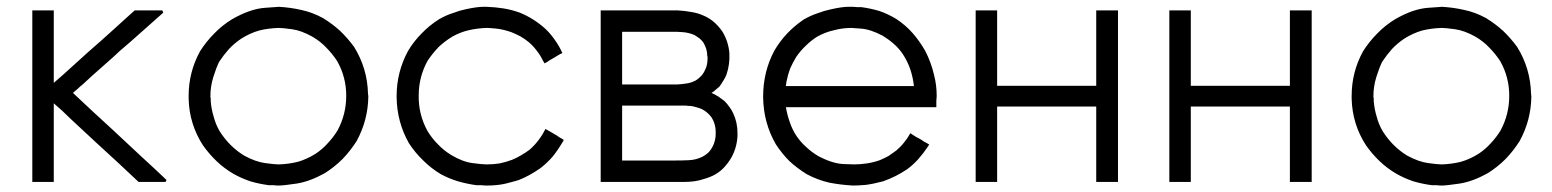

<svg xmlns="http://www.w3.org/2000/svg" viewBox="-20 -539 4664 577"><path d="M199.2 -259.8Q229.5 -231.4 259.8 -203.1Q290 -175.8 320.3 -147.5Q341.8 -127 364.3 -106.4Q385.7 -86.9 407.2 -66.4Q425.8 -48.8 444.3 -32.2Q461.9 -15.6 480.5 2Q479.5 3.9 477.5 7.8Q474.6 7.8 467.8 7.8Q464.8 7.8 462.9 7.8Q460 7.8 458 7.8Q452.1 7.8 447.3 7.8Q441.4 7.8 436.5 7.8Q431.6 7.8 425.8 7.8Q420.9 7.8 415 7.8Q411.1 7.8 406.2 7.8Q401.4 7.8 396.5 7.8Q396.5 6.8 395.5 6.8Q394.5 5.9 394.5 5.9Q364.3 -22.5 334 -50.8Q303.7 -78.1 273.4 -106.4Q252.9 -126 232.4 -144.5Q211.9 -164.1 191.4 -182.6Q178.7 -194.3 167 -206.1Q154.3 -217.8 141.6 -228.5Q141.6 -205.1 141.6 -181.6Q141.6 -158.2 141.6 -133.8Q141.6 -115.2 141.6 -95.7Q141.6 -76.2 141.6 -57.6Q141.6 -41 141.6 -25.4Q141.6 -8.8 141.6 7.8Q139.6 7.8 138.7 7.8Q136.7 7.8 134.8 7.8Q128.9 7.8 123 7.8Q117.2 7.8 111.3 7.8Q107.4 7.8 103.5 7.8Q99.6 7.8 95.7 7.8Q91.8 7.8 86.9 7.8Q82 7.8 77.1 7.8Q77.1 5.9 77.1 3.9Q77.1 2 77.1 0Q77.1 -56.6 77.1 -113.3Q77.1 -170.9 77.1 -227.5Q77.1 -266.6 77.1 -305.7Q77.1 -344.7 77.1 -383.8Q77.1 -414.1 77.1 -445.3Q77.1 -476.6 77.1 -507.8Q79.1 -507.8 81.1 -507.8Q83 -507.8 85 -507.8Q89.8 -507.8 95.7 -507.8Q101.6 -507.8 107.4 -507.8Q111.3 -507.8 115.2 -507.8Q119.1 -507.8 123 -507.8Q127.9 -507.8 132.8 -507.8Q137.7 -507.8 141.6 -507.8Q141.6 -505.9 141.6 -503.9Q141.6 -502 141.6 -500Q141.6 -474.6 141.6 -448.2Q141.6 -422.9 141.6 -396.5Q141.6 -378.9 141.6 -361.3Q141.6 -343.8 141.6 -326.2Q141.6 -317.4 141.6 -307.6Q141.6 -298.8 141.6 -290Q168 -312.5 193.4 -335.9Q218.8 -358.4 244.1 -381.8Q264.6 -399.4 284.2 -417Q303.7 -434.6 323.2 -452.1Q338.9 -466.8 354.5 -480.5Q369.1 -494.1 384.8 -507.8Q385.7 -507.8 385.7 -507.8Q386.7 -507.8 387.7 -507.8Q395.5 -507.8 403.3 -507.8Q411.1 -507.8 418.9 -507.8Q424.8 -507.8 430.7 -507.8Q435.5 -507.8 441.4 -507.8Q448.2 -507.8 454.1 -507.8Q460.9 -507.8 467.8 -507.8Q468.8 -505.9 470.7 -501Q467.8 -499 462.9 -494.1Q431.6 -466.8 401.4 -439.5Q371.1 -412.1 339.8 -385.7Q319.3 -366.2 297.9 -347.7Q277.3 -329.1 255.9 -310.5Q249 -303.7 242.2 -297.9Q235.4 -292 228.5 -285.2Q220.7 -279.3 213.9 -272.5Q207 -266.6 199.2 -259.8Z M817.4 18.6Q809.6 18.6 802.7 17.6Q794.9 17.6 788.1 17.6Q758.8 13.7 732.4 5.9Q706.1 -2.9 681.6 -16.6Q653.3 -33.2 630.9 -54.7Q608.4 -76.2 589.8 -102.5Q548.8 -166 546.9 -242.2Q546.9 -246.1 546.9 -251Q546.9 -322.3 581.1 -384.8Q599.6 -414.1 624 -438.5Q647.5 -462.9 677.7 -481.4Q732.4 -512.7 777.3 -515.6Q821.3 -518.6 817.4 -518.6Q853.5 -516.6 886.7 -508.8Q918.9 -502 951.2 -484.4Q979.5 -466.8 1002 -446.3Q1024.4 -424.8 1043.9 -398.4Q1084 -334 1085.9 -257.8Q1086.9 -252.9 1086.9 -249Q1085.9 -177.7 1051.8 -115.2Q1033.2 -85.9 1009.8 -61.5Q985.4 -37.1 956.1 -18.6Q910.2 6.8 871.1 12.7Q832 18.6 817.4 18.6ZM612.3 -250Q612.3 -246.1 613.3 -242.2Q613.3 -238.3 613.3 -234.4Q615.2 -210.9 622.1 -188.5Q627.9 -166 639.6 -145.5Q654.3 -122.1 672.9 -103.5Q691.4 -85 713.9 -71.3Q748 -52.7 777.3 -48.8Q806.6 -44.9 817.4 -44.9Q847.7 -45.9 875 -52.7Q902.3 -60.5 928.7 -77.1Q949.2 -90.8 964.8 -108.4Q981.4 -126 994.1 -146.5Q1020.5 -195.3 1020.5 -251Q1020.5 -307.6 993.2 -355.5Q978.5 -377.9 960 -396.5Q942.4 -415 918.9 -428.7Q885.7 -447.3 857.4 -451.2Q828.1 -455.1 817.4 -455.1Q786.1 -454.1 758.8 -447.3Q731.4 -439.5 705.1 -422.9Q684.6 -409.2 668 -391.6Q652.3 -374 638.7 -353.5Q629.9 -335.9 621.1 -307.6Q612.3 -279.3 612.3 -250Z M1442.4 18.6Q1434.6 18.6 1427.7 17.6Q1419.9 17.6 1412.1 17.6Q1383.8 13.7 1356.4 5.9Q1330.1 -2 1304.7 -15.6Q1275.4 -33.2 1252 -56.6Q1227.5 -80.1 1209 -108.4Q1172.9 -171.9 1171.9 -247.1Q1171.9 -248 1171.9 -250Q1171.9 -322.3 1206.1 -385.7Q1223.6 -415 1247.1 -438.5Q1270.5 -462.9 1299.8 -481.4Q1320.3 -493.2 1341.8 -500Q1362.3 -507.8 1381.8 -511.7Q1414.1 -518.6 1433.6 -518.6Q1434.6 -518.6 1435.5 -518.6Q1456.1 -518.6 1442.4 -518.6Q1468.8 -517.6 1493.2 -513.7Q1517.6 -509.8 1542 -501Q1563.5 -492.2 1582 -480.5Q1600.6 -468.8 1618.2 -453.1Q1634.8 -437.5 1647.5 -418.9Q1660.2 -401.4 1669.9 -379.9Q1668.9 -378.9 1667 -377.9Q1666 -377 1664.1 -377Q1659.2 -374 1654.3 -371.1Q1649.4 -368.2 1644.5 -365.2Q1640.6 -363.3 1637.7 -361.3Q1634.8 -359.4 1630.9 -357.4Q1627.9 -355.5 1624 -352.5Q1620.1 -350.6 1616.2 -348.6Q1615.2 -350.6 1614.3 -352.5Q1613.3 -353.5 1612.3 -355.5Q1604.5 -372.1 1593.8 -385.7Q1583 -400.4 1569.3 -412.1Q1557.6 -421.9 1543.9 -429.7Q1531.2 -436.5 1516.6 -442.4Q1491.2 -451.2 1470.7 -453.1Q1450.2 -455.1 1442.4 -455.1Q1414.1 -454.1 1388.7 -448.2Q1363.3 -442.4 1338.9 -428.7Q1316.4 -415 1297.9 -397.5Q1280.3 -378.9 1265.6 -357.4Q1238.3 -308.6 1238.3 -252Q1237.3 -195.3 1264.6 -145.5Q1278.3 -123 1295.9 -105.5Q1313.5 -86.9 1335.9 -73.2Q1370.1 -52.7 1400.4 -48.8Q1430.7 -44.9 1442.4 -44.9Q1462.9 -44.9 1481.4 -47.9Q1500 -51.8 1518.6 -58.6Q1533.2 -64.5 1545.9 -72.3Q1559.6 -80.1 1571.3 -88.9Q1586.9 -102.5 1598.6 -118.2Q1610.4 -133.8 1619.1 -151.4Q1621.1 -150.4 1623 -149.4Q1624 -148.4 1626 -147.5Q1630.9 -144.5 1636.7 -141.6Q1641.6 -138.7 1646.5 -135.7Q1649.4 -133.8 1653.3 -131.8Q1656.2 -129.9 1660.2 -127Q1663.1 -125 1667 -123Q1670.9 -121.1 1673.8 -119.1Q1673.8 -117.2 1672.9 -115.2Q1671.9 -114.3 1670.9 -112.3Q1657.2 -88.9 1641.6 -69.3Q1625 -49.8 1603.5 -33.2Q1587.9 -22.5 1572.3 -13.7Q1556.6 -4.9 1539.1 2Q1523.4 6.8 1500 12.7Q1475.6 18.6 1442.4 18.6Z M2118.2 -259.8Q2128.9 -254.9 2138.7 -249Q2148.4 -242.2 2157.2 -235.4Q2166 -226.6 2171.9 -217.8Q2178.7 -209 2183.6 -198.2Q2196.3 -170.9 2196.3 -139.6Q2196.3 -134.8 2196.3 -129.9Q2194.3 -93.8 2176.8 -63.5Q2168 -48.8 2156.2 -36.1Q2145.5 -24.4 2130.9 -15.6Q2116.2 -6.8 2091.8 0Q2068.4 7.8 2034.2 7.8Q2004.9 7.8 1975.6 7.8Q1947.3 7.8 1918 7.8Q1898.4 7.8 1878.9 7.8Q1860.4 7.8 1840.8 7.8Q1827.1 7.8 1812.5 7.8Q1798.8 7.8 1785.2 7.8Q1785.2 5.9 1785.2 3.9Q1785.2 2 1785.2 0Q1785.2 -56.6 1785.2 -113.3Q1785.2 -170.9 1785.2 -227.5Q1785.2 -266.6 1785.2 -305.7Q1785.2 -344.7 1785.2 -383.8Q1785.2 -414.1 1785.2 -445.3Q1785.2 -476.6 1785.2 -507.8Q1787.1 -507.8 1789.1 -507.8Q1791 -507.8 1793 -507.8Q1817.4 -507.8 1842.8 -507.8Q1868.2 -507.8 1893.6 -507.8Q1911.1 -507.8 1928.7 -507.8Q1946.3 -507.8 1963.9 -507.8Q1969.7 -507.8 1974.6 -507.8Q1980.5 -507.8 1986.3 -507.8Q1990.2 -507.8 2000 -507.8Q2008.8 -507.8 2015.6 -507.8Q2037.1 -506.8 2057.6 -502.9Q2078.1 -500 2098.6 -490.2Q2115.2 -482.4 2127.9 -470.7Q2141.6 -458 2151.4 -443.4Q2168.9 -414.1 2171.9 -379.9Q2173.8 -345.7 2163.1 -314.5Q2159.2 -304.7 2153.3 -295.9Q2148.4 -287.1 2141.6 -278.3Q2135.7 -273.4 2129.9 -268.6Q2125 -263.7 2118.2 -259.8Q2118.2 -259.8 2118.2 -259.8Q2118.2 -259.8 2118.2 -259.8ZM2015.6 -285.2Q2030.3 -286.1 2043 -288.1Q2056.6 -290 2070.3 -296.9Q2078.1 -301.8 2084 -307.6Q2090.8 -313.5 2095.7 -322.3Q2096.7 -324.2 2101.6 -335Q2106.4 -346.7 2106.4 -366.2Q2106.4 -367.2 2106.4 -368.2Q2106.4 -369.1 2105.5 -370.1Q2105.5 -381.8 2102.5 -391.6Q2099.6 -401.4 2093.8 -411.1Q2088.9 -418 2082 -423.8Q2075.2 -428.7 2067.4 -433.6Q2048.8 -441.4 2031.2 -442.4Q2013.7 -443.4 2015.6 -443.4Q2005.9 -443.4 1995.1 -443.4Q1985.4 -443.4 1975.6 -443.4Q1961.9 -443.4 1948.2 -443.4Q1934.6 -443.4 1920.9 -443.4Q1903.3 -443.4 1885.7 -443.4Q1868.2 -443.4 1849.6 -443.4Q1849.6 -435.5 1849.6 -426.8Q1849.6 -418.9 1849.6 -410.2Q1849.6 -397.5 1849.6 -383.8Q1849.6 -370.1 1849.6 -356.4Q1849.6 -338.9 1849.6 -321.3Q1849.6 -303.7 1849.6 -285.2Q1858.4 -285.2 1866.2 -285.2Q1875 -285.2 1882.8 -285.2Q1896.5 -285.2 1910.2 -285.2Q1923.8 -285.2 1936.5 -285.2Q1950.2 -285.2 1963.9 -285.2Q1977.5 -285.2 1991.2 -285.2Q1997.1 -285.2 2003.9 -285.2Q2010.7 -285.2 2015.6 -285.2ZM1849.6 -221.7Q1849.6 -212.9 1849.6 -204.1Q1849.6 -195.3 1849.6 -186.5Q1849.6 -172.9 1849.6 -159.2Q1849.6 -144.5 1849.6 -130.9Q1849.6 -112.3 1849.6 -93.8Q1849.6 -75.2 1849.6 -56.6Q1859.4 -56.6 1869.1 -56.6Q1877.9 -56.6 1887.7 -56.6Q1902.3 -56.6 1917 -56.6Q1932.6 -56.6 1947.3 -56.6Q1961.9 -56.6 1977.5 -56.6Q1992.2 -56.6 2006.8 -56.6Q2029.3 -56.6 2050.8 -57.6Q2072.3 -58.6 2091.8 -68.4Q2100.6 -73.2 2108.4 -80.1Q2115.2 -86.9 2120.1 -95.7Q2131.8 -116.2 2130.9 -141.6Q2130.9 -167 2118.2 -186.5Q2112.3 -194.3 2105.5 -200.2Q2098.6 -206.1 2089.8 -210.9Q2081.1 -214.8 2072.3 -216.8Q2063.5 -219.7 2054.7 -220.7Q2052.7 -220.7 2051.8 -220.7Q2049.8 -220.7 2048.8 -220.7Q2045.9 -220.7 2041 -221.7Q2035.2 -221.7 2034.2 -221.7Q2022.5 -221.7 2010.7 -221.7Q1999 -221.7 1987.3 -221.7Q1971.7 -221.7 1955.1 -221.7Q1939.5 -221.7 1922.9 -221.7Q1909.2 -221.7 1894.5 -221.7Q1879.9 -221.7 1865.2 -221.7Q1861.3 -221.7 1857.4 -221.7Q1853.5 -221.7 1849.6 -221.7Z M2341.8 -216.8Q2345.7 -193.4 2353.5 -171.9Q2360.4 -150.4 2374 -129.9Q2386.7 -111.3 2403.3 -96.7Q2418.9 -82 2438.5 -70.3Q2482.4 -46.9 2516.6 -45.9Q2551.8 -44.9 2544.9 -44.9Q2565.4 -44.9 2585 -47.9Q2604.5 -50.8 2624 -57.6Q2637.7 -63.5 2650.4 -70.3Q2662.1 -78.1 2673.8 -86.9Q2687.5 -98.6 2697.3 -111.3Q2707 -123 2715.8 -138.7Q2716.8 -137.7 2718.8 -136.7Q2720.7 -135.7 2721.7 -134.8Q2727.5 -130.9 2732.4 -127.9Q2738.3 -125 2743.2 -122.1Q2747.1 -120.1 2750 -118.2Q2753.9 -115.2 2756.8 -113.3Q2760.7 -111.3 2764.6 -109.4Q2768.6 -106.4 2772.5 -104.5Q2771.5 -102.5 2770.5 -101.6Q2769.5 -99.6 2768.6 -98.6Q2754.9 -78.1 2740.2 -61.5Q2725.6 -44.9 2706.1 -30.3Q2688.5 -18.6 2670.9 -9.8Q2653.3 -1 2633.8 5.9Q2604.5 13.7 2582 16.6Q2559.6 18.6 2543.9 18.6Q2505.9 16.6 2471.7 9.8Q2437.5 2 2404.3 -15.6Q2376 -33.2 2352.5 -54.7Q2330.1 -77.1 2311.5 -105.5Q2274.4 -169.9 2273.4 -246.1Q2273.4 -248 2273.4 -249Q2273.4 -324.2 2307.6 -387.7Q2324.2 -416 2346.7 -439.5Q2368.2 -461.9 2395.5 -480.5Q2416 -492.2 2436.5 -499Q2457 -506.8 2475.6 -510.7Q2509.8 -518.6 2530.3 -518.6Q2550.8 -518.6 2540 -518.6Q2546.9 -518.6 2554.7 -517.6Q2561.5 -517.6 2568.4 -517.6Q2596.7 -513.7 2623 -505.9Q2648.4 -497.1 2672.9 -482.4Q2701.2 -463.9 2722.7 -439.5Q2744.1 -415 2760.7 -385.7Q2778.3 -351.6 2787.1 -313.5Q2794.9 -283.2 2794.9 -252Q2794.9 -244.1 2793.9 -237.3Q2793.9 -234.4 2793.9 -232.4Q2793.9 -230.5 2793.9 -228.5Q2793.9 -225.6 2793.9 -222.7Q2793.9 -219.7 2793.9 -216.8Q2792 -216.8 2790 -216.8Q2788.1 -216.8 2786.1 -216.8Q2731.4 -216.8 2676.8 -216.8Q2622.1 -216.8 2567.4 -216.8Q2531.2 -216.8 2495.1 -216.8Q2459 -216.8 2422.9 -216.8Q2413.1 -216.8 2402.3 -216.8Q2391.6 -216.8 2380.9 -216.8Q2371.1 -216.8 2361.3 -216.8Q2351.6 -216.8 2341.8 -216.8ZM2341.8 -280.3Q2364.3 -280.3 2386.7 -280.3Q2409.2 -280.3 2430.7 -280.3Q2464.8 -280.3 2498 -280.3Q2532.2 -280.3 2565.4 -280.3Q2606.4 -280.3 2646.5 -280.3Q2686.5 -280.3 2726.6 -280.3Q2723.6 -306.6 2715.8 -330.1Q2708 -353.5 2693.4 -376Q2681.6 -393.6 2666 -407.2Q2650.4 -420.9 2632.8 -431.6Q2595.7 -451.2 2566.4 -453.1Q2537.1 -455.1 2540 -455.1Q2511.7 -455.1 2486.3 -448.2Q2460 -442.4 2435.5 -428.7Q2417 -417 2401.4 -401.4Q2385.7 -386.7 2373 -368.2Q2362.3 -350.6 2354.5 -333Q2347.7 -314.5 2343.8 -294.9Q2342.8 -291 2342.8 -287.1Q2341.8 -284.2 2341.8 -280.3Z M3274.4 -281.2Q3274.4 -305.7 3274.4 -329.1Q3274.4 -352.5 3274.4 -377Q3274.4 -394.5 3274.4 -412.1Q3274.4 -429.7 3274.4 -447.3Q3274.4 -461.9 3274.4 -477.5Q3274.4 -492.2 3274.4 -507.8Q3275.4 -507.8 3277.3 -507.8Q3279.3 -507.8 3281.2 -507.8Q3283.2 -507.8 3285.2 -507.8Q3287.1 -507.8 3289.1 -507.8Q3293 -507.8 3296.9 -507.8Q3300.8 -507.8 3304.7 -507.8Q3308.6 -507.8 3312.5 -507.8Q3316.4 -507.8 3320.3 -507.8Q3325.2 -507.8 3330.1 -507.8Q3335 -507.8 3339.8 -507.8Q3339.8 -505.9 3339.8 -503.9Q3339.8 -502 3339.8 -500Q3339.8 -443.4 3339.8 -386.7Q3339.8 -329.1 3339.8 -272.5Q3339.8 -233.4 3339.8 -194.3Q3339.8 -155.3 3339.8 -116.2Q3339.8 -85.9 3339.8 -54.7Q3339.8 -23.4 3339.8 7.8Q3337.9 7.8 3335.9 7.8Q3334 7.8 3332 7.8Q3327.1 7.8 3321.3 7.8Q3315.4 7.8 3309.6 7.8Q3305.7 7.8 3301.8 7.8Q3296.9 7.8 3293 7.8Q3288.1 7.8 3283.2 7.8Q3279.3 7.8 3274.4 7.8Q3274.4 5.9 3274.4 3.9Q3274.4 2 3274.4 0Q3274.4 -25.4 3274.4 -51.8Q3274.4 -77.1 3274.4 -102.5Q3274.4 -120.1 3274.4 -137.7Q3274.4 -155.3 3274.4 -172.9Q3274.4 -184.6 3274.4 -196.3Q3274.4 -207 3274.4 -218.8Q3240.2 -218.8 3207 -218.8Q3172.9 -218.8 3139.6 -218.8Q3115.2 -218.8 3090.8 -218.8Q3066.4 -218.8 3042 -218.8Q3026.4 -218.8 3009.8 -218.8Q2993.2 -218.8 2976.6 -218.8Q2976.6 -194.3 2976.6 -170.9Q2976.6 -147.5 2976.6 -123Q2976.6 -105.5 2976.6 -87.9Q2976.6 -70.3 2976.6 -52.7Q2976.6 -38.1 2976.6 -22.5Q2976.6 -7.8 2976.6 7.8Q2974.6 7.8 2973.6 7.8Q2971.7 7.8 2969.7 7.8Q2963.9 7.8 2958 7.8Q2952.1 7.8 2946.3 7.8Q2942.4 7.8 2938.5 7.8Q2934.6 7.8 2930.7 7.8Q2926.8 7.8 2921.9 7.8Q2917 7.8 2912.1 7.8Q2912.1 5.9 2912.1 3.9Q2912.1 2 2912.1 0Q2912.1 -56.6 2912.1 -113.3Q2912.1 -170.9 2912.1 -227.5Q2912.1 -266.6 2912.1 -305.7Q2912.1 -344.7 2912.1 -383.8Q2912.1 -414.1 2912.1 -445.3Q2912.1 -476.6 2912.1 -507.8Q2914.1 -507.8 2916 -507.8Q2918 -507.8 2919.9 -507.8Q2924.8 -507.8 2930.7 -507.8Q2936.5 -507.8 2942.4 -507.8Q2946.3 -507.8 2950.2 -507.8Q2954.1 -507.8 2958 -507.8Q2962.9 -507.8 2967.8 -507.8Q2972.7 -507.8 2976.6 -507.8Q2976.6 -505.9 2976.6 -503.9Q2976.6 -502 2976.6 -500Q2976.6 -474.6 2976.6 -448.2Q2976.6 -422.9 2976.6 -397.5Q2976.6 -379.9 2976.6 -362.3Q2976.6 -344.7 2976.6 -327.1Q2976.6 -315.4 2976.6 -303.7Q2976.6 -293 2976.6 -281.2Q3010.7 -281.2 3043.9 -281.2Q3078.1 -281.2 3111.3 -281.2Q3135.7 -281.2 3160.2 -281.2Q3184.6 -281.2 3209 -281.2Q3216.8 -281.2 3224.6 -281.2Q3233.4 -281.2 3241.2 -281.2Q3249 -281.2 3257.8 -281.2Q3265.6 -281.2 3274.4 -281.2Z M3856.4 -281.2Q3856.4 -305.7 3856.4 -329.1Q3856.4 -352.5 3856.4 -377Q3856.4 -394.5 3856.4 -412.1Q3856.4 -429.7 3856.4 -447.3Q3856.4 -461.9 3856.4 -477.5Q3856.4 -492.2 3856.4 -507.8Q3857.4 -507.8 3859.4 -507.8Q3861.3 -507.8 3863.3 -507.8Q3865.2 -507.8 3867.2 -507.8Q3869.1 -507.8 3871.1 -507.8Q3875 -507.8 3878.9 -507.8Q3882.8 -507.8 3886.7 -507.8Q3890.6 -507.8 3894.5 -507.8Q3898.4 -507.8 3902.3 -507.8Q3907.2 -507.8 3912.1 -507.8Q3917 -507.8 3921.9 -507.8Q3921.9 -505.9 3921.9 -503.9Q3921.9 -502 3921.9 -500Q3921.9 -443.4 3921.9 -386.7Q3921.9 -329.1 3921.9 -272.5Q3921.9 -233.4 3921.9 -194.3Q3921.9 -155.3 3921.9 -116.2Q3921.9 -85.9 3921.9 -54.7Q3921.9 -23.4 3921.9 7.8Q3919.9 7.8 3918 7.8Q3916 7.8 3914.1 7.8Q3909.2 7.8 3903.3 7.8Q3897.5 7.8 3891.6 7.8Q3887.7 7.8 3883.8 7.8Q3878.9 7.8 3875 7.8Q3870.1 7.8 3865.2 7.8Q3861.3 7.8 3856.4 7.8Q3856.4 5.9 3856.4 3.9Q3856.4 2 3856.4 0Q3856.4 -25.4 3856.4 -51.8Q3856.4 -77.1 3856.4 -102.5Q3856.4 -120.1 3856.4 -137.7Q3856.4 -155.3 3856.4 -172.9Q3856.4 -184.6 3856.4 -196.3Q3856.4 -207 3856.4 -218.8Q3822.3 -218.8 3789.1 -218.8Q3754.9 -218.8 3721.7 -218.8Q3697.3 -218.8 3672.9 -218.8Q3648.4 -218.8 3624 -218.8Q3608.4 -218.8 3591.8 -218.8Q3575.2 -218.8 3558.6 -218.8Q3558.6 -194.3 3558.6 -170.9Q3558.6 -147.5 3558.6 -123Q3558.6 -105.5 3558.6 -87.9Q3558.6 -70.3 3558.6 -52.7Q3558.6 -38.1 3558.6 -22.5Q3558.6 -7.8 3558.6 7.8Q3556.6 7.8 3555.7 7.8Q3553.7 7.8 3551.8 7.8Q3545.9 7.8 3540 7.8Q3534.2 7.8 3528.3 7.8Q3524.4 7.8 3520.5 7.8Q3516.6 7.8 3512.7 7.8Q3508.8 7.8 3503.9 7.8Q3499 7.8 3494.1 7.8Q3494.1 5.9 3494.1 3.9Q3494.1 2 3494.1 0Q3494.1 -56.6 3494.1 -113.3Q3494.1 -170.9 3494.1 -227.5Q3494.1 -266.6 3494.1 -305.7Q3494.1 -344.7 3494.1 -383.8Q3494.1 -414.1 3494.1 -445.3Q3494.1 -476.6 3494.1 -507.8Q3496.1 -507.8 3498 -507.8Q3500 -507.8 3502 -507.8Q3506.8 -507.8 3512.7 -507.8Q3518.6 -507.8 3524.4 -507.8Q3528.3 -507.8 3532.2 -507.8Q3536.1 -507.8 3540 -507.8Q3544.9 -507.8 3549.8 -507.8Q3554.7 -507.8 3558.6 -507.8Q3558.6 -505.9 3558.6 -503.9Q3558.6 -502 3558.6 -500Q3558.6 -474.6 3558.6 -448.2Q3558.6 -422.9 3558.6 -397.5Q3558.6 -379.9 3558.6 -362.3Q3558.6 -344.7 3558.6 -327.1Q3558.6 -315.4 3558.6 -303.7Q3558.6 -293 3558.6 -281.2Q3592.8 -281.2 3626 -281.2Q3660.2 -281.2 3693.4 -281.2Q3717.8 -281.2 3742.2 -281.2Q3766.6 -281.2 3791 -281.2Q3798.8 -281.2 3806.6 -281.2Q3815.4 -281.2 3823.2 -281.2Q3831.1 -281.2 3839.8 -281.2Q3847.7 -281.2 3856.4 -281.2Z M4312.5 18.6Q4304.7 18.6 4297.9 17.6Q4290 17.6 4283.2 17.6Q4253.9 13.7 4227.5 5.9Q4201.2 -2.9 4176.8 -16.6Q4148.4 -33.2 4126 -54.7Q4103.5 -76.2 4085 -102.5Q4043.9 -166 4042 -242.2Q4042 -246.1 4042 -251Q4042 -322.3 4076.2 -384.8Q4094.7 -414.1 4119.1 -438.5Q4142.6 -462.9 4172.9 -481.4Q4227.5 -512.7 4272.5 -515.6Q4316.4 -518.6 4312.5 -518.6Q4348.6 -516.6 4381.8 -508.8Q4414.1 -502 4446.3 -484.4Q4474.6 -466.8 4497.1 -446.3Q4519.5 -424.8 4539.1 -398.4Q4579.1 -334 4581.1 -257.8Q4582 -252.9 4582 -249Q4581.1 -177.7 4546.9 -115.2Q4528.3 -85.9 4504.9 -61.5Q4480.5 -37.1 4451.2 -18.6Q4405.3 6.8 4366.2 12.7Q4327.1 18.6 4312.5 18.6ZM4107.4 -250Q4107.4 -246.1 4108.4 -242.2Q4108.4 -238.3 4108.4 -234.4Q4110.4 -210.9 4117.2 -188.5Q4123 -166 4134.8 -145.5Q4149.4 -122.1 4168 -103.5Q4186.5 -85 4209 -71.3Q4243.2 -52.7 4272.5 -48.8Q4301.8 -44.9 4312.5 -44.9Q4342.8 -45.9 4370.1 -52.7Q4397.5 -60.5 4423.8 -77.1Q4444.3 -90.8 4460 -108.4Q4476.6 -126 4489.3 -146.5Q4515.6 -195.3 4515.6 -251Q4515.6 -307.6 4488.3 -355.5Q4473.6 -377.9 4455.1 -396.5Q4437.5 -415 4414.1 -428.7Q4380.9 -447.3 4352.5 -451.2Q4323.2 -455.1 4312.5 -455.1Q4281.2 -454.1 4253.9 -447.3Q4226.6 -439.5 4200.2 -422.9Q4179.7 -409.2 4163.1 -391.6Q4147.5 -374 4133.8 -353.5Q4125 -335.9 4116.2 -307.6Q4107.4 -279.3 4107.4 -250Z"/></svg>

Font: LeFont
Style: Light
Weight: 300
Designer: Leryon MEDIA
Version: Version 1.0